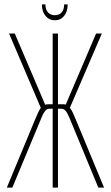

<svg xmlns="http://www.w3.org/2000/svg" viewBox="-20 -851 502 871"><path d="M426 0 294 -319Q288 -333 283 -341Q278 -349 272.5 -353Q267 -357 261.5 -357.5Q256 -358 248 -358H243V0H219V-358H214Q207 -358 201 -357.5Q195 -357 190 -353Q185 -349 180 -341Q175 -333 169 -319L36 0H11L138 -306Q146 -326 152.5 -339.5Q159 -353 165 -362L21 -699H47L185 -376Q190 -378 202 -378H219V-699H243V-378H261Q266 -378 270 -378Q274 -378 278 -376L416 -699H442L297 -362Q304 -353 310.5 -339.5Q317 -326 325 -306L452 0ZM271 -831H287Q287 -799 271 -779Q255 -759 229 -759Q203 -759 186.5 -779Q170 -799 170 -831H186Q186 -808 197.5 -795Q209 -782 229 -782Q249 -782 260 -795Q271 -808 271 -831Z"/></svg>

Font: Moniqa Thin Paragraph
Style: Regular
Weight: 100
Designer: Rajesh Rajput
Foundry: Rajesh Rajput
Version: Version 1.000